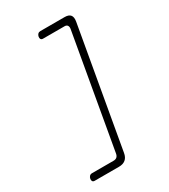

<svg xmlns="http://www.w3.org/2000/svg" viewBox="-235 -956 1069 1212"><g transform="rotate(-30 300.0 -350.0)"><path d="M264 145H87Q76 145 71.5 138Q67 131 69 120Q71 109 78 102Q85 95 96 95H253Q268 95 277 87.5Q286 80 289 65L434 -760Q437 -775 431 -785Q425 -795 410 -795H253Q242 -795 237.5 -802Q233 -809 235 -820Q237 -831 244 -838Q251 -845 262 -845H439Q469 -845 481 -830Q493 -815 488 -785L335 85Q330 115 312 130Q294 145 264 145Z"/></g></svg>

Font: Maple Mono NL Thin
Style: Italic
Weight: 250
Italic angle: -10°
Monospace: yes
Designer: subframe7536
Version: Version 7.000